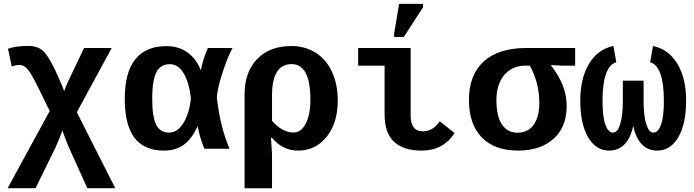

<svg xmlns="http://www.w3.org/2000/svg" viewBox="-20 -780 3641 1007"><path d="M127.4 -539.1Q177.7 -539.1 206.5 -512.5Q235.4 -485.8 272.9 -404.5Q310.5 -323.2 316.4 -301.8Q329.1 -337.9 345.2 -369.6L420.9 -528.3H565.9L382.8 -191.4L584.5 207H438L342.8 -3.9Q336.4 -17.1 323.2 -51.8Q310.1 -86.4 307.6 -96.7Q303.2 -82.5 290.5 -51.5Q277.8 -20.5 271 -6.3L166.5 207H20L240.7 -197.8L182.6 -316.4Q156.7 -369.1 141.1 -394Q125.5 -418.9 112.3 -429Q99.1 -439 81.1 -439Q61 -439 41.5 -431.2L22 -524.4Q63.5 -539.1 127.4 -539.1Z M1015.1 -115.7Q984.9 -49.8 942.9 -20Q900.9 9.8 839.8 9.8Q736.3 9.8 685.3 -57.4Q634.3 -124.5 634.3 -261.7Q634.3 -400.4 689.7 -469.2Q745.1 -538.1 852.5 -538.1Q916.5 -538.1 962.6 -505.6Q1008.8 -473.1 1032.2 -413.6H1033.7Q1045.9 -474.1 1070.3 -528.3H1199.7Q1175.3 -483.9 1149.2 -405.8Q1123 -327.6 1117.2 -271.5Q1132.8 -120.6 1183.6 0H1051.8Q1027.8 -58.6 1017.1 -115.7ZM778.3 -263.2Q778.3 -167.5 799.1 -126Q819.8 -84.5 866.7 -84.5Q910.2 -84.5 941.4 -133.8Q972.7 -183.1 981.4 -264.6Q970.7 -351.6 942.1 -397.5Q913.6 -443.4 870.6 -443.4Q820.8 -443.4 799.6 -399.9Q778.3 -356.4 778.3 -263.2Z M1751.5 -252Q1751.5 -135.7 1693.4 -63Q1635.3 9.8 1543.9 9.8Q1461.9 9.8 1406.7 -57.1H1401.4L1406.7 28.8V207.5H1262.7V-283.7Q1262.7 -402.3 1328.6 -470.5Q1394.5 -538.6 1508.3 -538.6Q1579.6 -538.6 1635 -503.9Q1690.4 -469.2 1720.9 -403.8Q1751.5 -338.4 1751.5 -252ZM1607.9 -256.8Q1607.9 -443.8 1509.3 -443.8Q1406.7 -443.8 1406.7 -279.3V-146.5Q1430.7 -117.7 1460.4 -101.3Q1490.2 -85 1519.5 -85Q1559.1 -85 1583.5 -131.6Q1607.9 -178.2 1607.9 -256.8Z M2191.9 9.8Q2096.2 9.8 2046.6 -36.4Q1997.1 -82.5 1997.1 -180.2V-435.5H1858.4V-528.3H2133.8V-174.8Q2133.8 -91.3 2197.8 -91.3Q2251 -91.3 2286.6 -144L2364.3 -82Q2304.7 9.8 2191.9 9.8ZM2046.9 -586.4V-602.5L2073.2 -759.8H2198.7V-741.7L2098.1 -586.4Z M2952.1 -223.6Q2952.1 -114.7 2883.8 -52.5Q2815.4 9.8 2697.3 9.8Q2574.2 9.8 2506.8 -59.3Q2439.5 -128.4 2439.5 -255.9Q2439.5 -386.7 2516.8 -457.5Q2594.2 -528.3 2741.7 -528.3H2996.6V-435.5H2930.7L2870.1 -438.5V-436.5Q2913.1 -381.3 2932.6 -329.1Q2952.1 -276.9 2952.1 -223.6ZM2808.6 -240.2Q2808.6 -345.7 2758.8 -435.5H2732.4Q2689.5 -435.5 2655.3 -413.8Q2621.1 -392.1 2602.3 -351.3Q2583.5 -310.5 2583.5 -255.9Q2583.5 -170.4 2612.8 -127.2Q2642.1 -84 2693.8 -84Q2749.5 -84 2779.1 -125.7Q2808.6 -167.5 2808.6 -240.2Z M3427.2 9.8Q3377.9 9.8 3346.2 -23.4Q3314.5 -56.6 3302.2 -115.7H3299.8Q3287.6 -56.6 3255.9 -23.4Q3224.1 9.8 3174.8 9.8Q3105.5 9.8 3064.5 -60.3Q3023.4 -130.4 3023.4 -252.4Q3023.4 -370.1 3070.1 -446.5Q3116.7 -522.9 3197.3 -538.6L3212.4 -453.6Q3140.1 -432.6 3140.1 -250Q3140.1 -168.5 3155 -126.5Q3169.9 -84.5 3195.8 -84.5Q3218.8 -84.5 3232.7 -128.9Q3246.6 -173.3 3246.6 -248.5V-356.9H3355.5V-248.5Q3355.5 -173.8 3369.4 -129.2Q3383.3 -84.5 3406.2 -84.5Q3432.1 -84.5 3447 -126.5Q3461.9 -168.5 3461.9 -250Q3461.9 -432.6 3389.6 -453.6L3404.8 -538.6Q3485.4 -522.5 3532 -446.5Q3578.6 -370.6 3578.6 -252.4Q3578.6 -130.4 3537.6 -60.3Q3496.6 9.8 3427.2 9.8Z"/></svg>

Font: Cousine
Style: Bold
Weight: 700
Monospace: yes
Designer: Steve Matteson
Foundry: Ascender Corporation
Version: Version 1.20